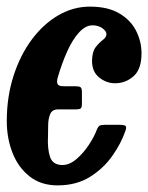

<svg xmlns="http://www.w3.org/2000/svg" viewBox="-22 -550 447 580"><path d="M405.5 -389Q405.5 -341 381.5 -319.8Q357.5 -298.5 325.5 -298.5Q299.5 -298.5 277.8 -315.8Q256 -333 256 -366.5Q256.5 -394 267.2 -407.8Q278 -421.5 288.8 -429.5Q299.5 -437.5 299.5 -447Q299.5 -456 287.2 -464.8Q275 -473.5 257.5 -473.5Q236.5 -473.5 216.8 -452Q197 -430.5 180.8 -394.2Q164.5 -358 152 -314.5Q149 -302.5 152 -296Q155 -289.5 170 -289.5H205.5Q217 -289.5 221.2 -286.5Q225.5 -283.5 225.5 -271.5V-236.5Q225.5 -225 221.5 -222.2Q217.5 -219.5 206.5 -219.5H153Q135.5 -219.5 129.5 -205Q123.5 -190.5 123.5 -171.2Q123.5 -152 123 -138.5Q121 -100.5 129.2 -76Q137.5 -51.5 166.5 -51.5Q188 -51.5 209 -69.5Q230 -87.5 246.5 -112.5Q263 -137.5 271 -159.5Q274.5 -167.5 278.8 -170.2Q283 -173 295.5 -173H337.5Q353 -173 357 -169.8Q361 -166.5 357 -155Q344 -117 317.2 -79Q290.5 -41 249.5 -15.5Q208.5 10 152 10Q102 10 67.8 -16.8Q33.5 -43.5 16 -87.8Q-1.5 -132 -1.5 -184.5Q-1.5 -257.5 18.8 -320.5Q39 -383.5 74 -430.5Q109 -477.5 154.2 -503.8Q199.5 -530 249.5 -530Q304 -530 338.5 -509.5Q373 -489 389.2 -456.8Q405.5 -424.5 405.5 -389Z"/></svg>

Font: Besley* Condensed Semi
Style: Italic
Weight: 600
Width: 3
Italic angle: -13°
Designer: Owen Earl
Foundry: indestructible type*
Version: Version 3.000; ttfautohint (v1.8.3)